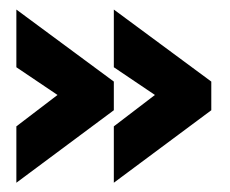

<svg xmlns="http://www.w3.org/2000/svg" viewBox="-20 -486 486 406"><path d="M14.6 -99.6V-218.8L101.6 -285.2L14.6 -343.8V-465.8L220.7 -313.5V-252.9ZM220.7 -99.6V-218.8L307.6 -285.2L220.7 -343.8V-465.8L426.8 -313.5V-252.9Z"/></svg>

Font: Post No Bills Colombo ExtraBold
Style: Regular
Weight: 800
Designer: Kosala Senevirathne, Siva Puranthara, Lasantha Premarathna, Tharique Azeez
Foundry: Mooniak
Version: Version 1.220 ; ttfautohint (v1.6)